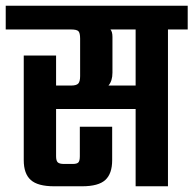

<svg xmlns="http://www.w3.org/2000/svg" viewBox="-40 -651 676 671"><path d="M616 -631V-548H547V0H434V-270H156V-105Q156 -89 162 -83.5Q168 -78 184 -78H214Q229 -78 234 -83.5Q239 -89 239 -105V-208H352V-91Q352 -44 328 -22Q304 0 247 0H149Q92 0 67.5 -22Q43 -44 43 -91V-457H156V-352H208Q227 -352 233.5 -359Q240 -366 240 -385V-516Q240 -536 234 -542Q228 -548 208 -548H-20V-631ZM434 -352V-548H346Q353 -540 353 -522V-397Q353 -368 339 -352Z"/></svg>

Font: Teko Medium
Style: Regular
Weight: 500
Designer: Manushi Parikh, Jonny Pinhorn
Foundry: Indian Type Foundry
Version: Version 1.106;PS 1.0;hotconv 1.0.78;makeotf.lib2.5.61930; tt